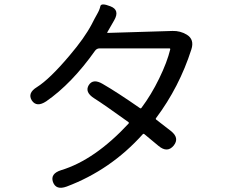

<svg xmlns="http://www.w3.org/2000/svg" viewBox="-20 -822 1040 881"><path d="M286 34Q237 52 223 13Q210 -25 260 -41Q415 -88 570 -255Q573 -259 569 -262Q455 -344 412 -371Q368 -399 387 -431Q407 -463 451 -437Q517 -399 622 -326Q626 -323 629 -327Q674 -387 710.5 -462Q747 -537 761 -595Q762 -600 757 -600H437Q424 -600 416 -589Q309 -438 192 -357Q148 -328 126 -361Q105 -395 149 -422Q208 -459 299 -567Q368 -648 401 -711Q413 -735 426 -758Q437 -777 440.5 -793.5Q444 -810 487 -793Q531 -776 504 -729L473 -675Q470 -671 475 -671L772 -680Q807 -681 837 -663Q873 -641 858 -595Q803 -423 696 -280Q693 -276 697 -273L764 -221Q805 -189 777 -154Q748 -119 708 -152L643 -206Q639 -210 635 -206Q488 -42 286 34Z"/></svg>

Font: Resource Han Rounded JP
Style: Regular
Weight: 400
Designer: Cyano Hao (round all glyphs); Ryoko NISHIZUKA 西塚涼子 (kana, bopomofo & ideographs); Paul D. Hunt (Latin, Greek & Cyrillic)
Foundry: Cyano Hao
Version: 0.990